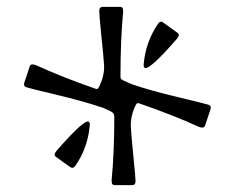

<svg xmlns="http://www.w3.org/2000/svg" viewBox="-20 -665 686 561"><path d="M242.2 -297.9Q236.3 -231.9 199.2 -179.2Q193.4 -171.4 185.1 -176.8L143.1 -207Q135.3 -212.9 145 -224.1Q233.9 -326.2 241.2 -307.1Q243.2 -303.7 242.2 -297.9ZM457 -599.1 499 -568.8Q506.8 -563 497.1 -551.8Q408.2 -449.7 400.9 -469.2Q398.9 -472.2 399.9 -478Q405.8 -543.9 442.9 -597.2Q449.2 -605 457 -599.1ZM279.8 -645H331.1Q340.8 -645 339.8 -629.9Q332 -549.8 332 -439.9Q332 -434.1 339.8 -430.2L365.2 -418.9Q420.9 -399.9 501 -380.9Q581.1 -361.8 589.4 -358.9Q597.7 -356 595.2 -346.2L579.1 -297.9Q576.2 -289.1 562 -293.9Q487.8 -328.1 387.2 -362.8Q380.4 -365.7 377 -358.9Q360.8 -326.2 362.3 -293.9Q364.3 -261.7 370.1 -204.1Q376 -146.5 376 -135.7Q376 -124 366.2 -124H314.9Q305.2 -124 306.2 -139.2Q314 -219.2 314 -325.2Q314 -335 303.2 -339.8L280.8 -350.1Q224.6 -369.1 144.5 -388.2Q64.5 -407.2 56.6 -410.2Q48.3 -413.1 50.8 -422.9L66.9 -471.2Q69.8 -480 84 -475.1Q158.2 -440.9 258.8 -405.8Q265.6 -402.8 269 -410.2Q285.2 -442.4 284.2 -473.1Q282.2 -503.9 275.9 -562.5Q270 -621.1 270 -632.8Q270 -644.5 279.8 -645Z"/></svg>

Font: BrevierViennese-Regular
Style: Regular
Weight: 400
Designer: Johannes Lang & Ellmer Stefan
Foundry: Johannes Lang & Ellmer Stefan
Version: Version 1.001;PS 001.001;hotconv 1.0.70;makeotf.lib2.5.58329